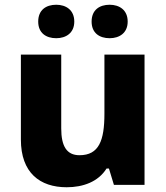

<svg xmlns="http://www.w3.org/2000/svg" viewBox="-20 -779 699 809"><path d="M141 -688C141 -640 174 -618 217 -618C258 -618 293 -640 293 -688C293 -737 258 -759 217 -759C174 -759 141 -737 141 -688ZM366 -688C366 -640 399 -618 442 -618C483 -618 518 -640 518 -688C518 -737 483 -759 442 -759C399 -759 366 -737 366 -688ZM589 -549H420V-300C420 -187 397 -125 315 -125C261 -125 238 -163 238 -238V-549H68V-191C68 -51 148 10 261 10C330 10 394 -13 429 -69H439L460 0H589Z"/></svg>

Font: Noto Sans Thai Looped ExtraBold
Style: Regular
Weight: 800
Designer: Cadson Demak Team
Foundry: Cadson Demak Co., Ltd.
Version: Version 1.001